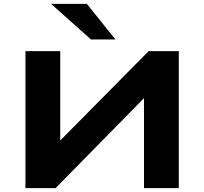

<svg xmlns="http://www.w3.org/2000/svg" viewBox="-20 -968 1051 988"><path d="M111 0V-705H290V-237H282L745 -705H900V0H721V-471H729L266 0ZM448 -765 243 -948H427L574 -765Z"/></svg>

Font: Nunito Sans 7pt Expanded ExtraBold
Style: Regular
Weight: 800
Width: 7
Designer: Vernon Adams
Foundry: Vernon Adams
Version: Version 3.101;gftools[0.9.27]